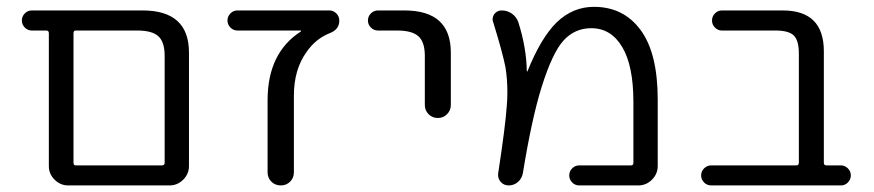

<svg xmlns="http://www.w3.org/2000/svg" viewBox="-20 -573 2596 570"><path d="M468.8 -407.2Q468.8 -448.2 450.2 -465.3Q431.6 -482.4 387.7 -482.4H205.1Q198.2 -482.4 198.2 -474.6V-89.8Q198.2 -82 205.1 -82H460.9Q468.8 -82 468.8 -89.8ZM198.2 -22.5H182.6Q159.2 -22.5 142.1 -39.6Q125 -56.6 125 -80.1V-474.6Q125 -482.4 117.2 -482.4H74.2Q62.5 -482.4 53.7 -491.2Q44.9 -500 44.9 -512.2Q44.9 -524.4 53.7 -533.2Q62.5 -542 74.2 -542H403.3Q541 -542 541 -417V-80.1Q541 -56.6 523.9 -39.6Q506.8 -22.5 483.4 -22.5Z M873 -479.5Q874 -480.5 874 -481.4Q874 -482.4 873 -482.4H684.6Q672.9 -482.4 664.1 -491.2Q655.3 -500 655.3 -512.2Q655.3 -524.4 664.1 -533.2Q672.9 -542 684.6 -542H958Q969.7 -542 978.5 -533.2Q987.3 -524.4 987.3 -511.7Q987.3 -485.4 959 -474.6Q917 -458 889.6 -418Q852.5 -366.2 852.5 -289.1V-61.5Q852.5 -44.9 841.3 -33.7Q830.1 -22.5 813.5 -22.5Q796.9 -22.5 785.6 -33.7Q774.4 -44.9 774.4 -61.5V-275.4Q774.4 -416 873 -479.5Z M1102.5 -482.4Q1089.8 -482.4 1081.1 -491.2Q1072.3 -500 1072.3 -512.2Q1072.3 -524.4 1081.1 -533.2Q1089.8 -542 1102.5 -542H1180.7Q1318.4 -542 1318.4 -417V-261.7Q1318.4 -245.1 1307.1 -233.9Q1295.9 -222.7 1279.8 -222.7Q1263.7 -222.7 1252.4 -233.9Q1241.2 -245.1 1241.2 -261.7V-407.2Q1241.2 -448.2 1222.2 -465.3Q1203.1 -482.4 1159.2 -482.4Z M1699.2 -22.5Q1687.5 -22.5 1678.7 -31.2Q1669.9 -40 1669.9 -52.2Q1669.9 -64.5 1678.7 -73.2Q1687.5 -82 1699.2 -82H1853.5Q1860.4 -82 1860.4 -89.8V-270.5Q1860.4 -377.9 1827.1 -433.6Q1793.9 -489.3 1735.4 -489.3Q1686.5 -489.3 1653.3 -453.1Q1620.1 -417 1587.9 -314.5Q1558.6 -220.7 1532.2 -58.6Q1529.3 -43 1517.6 -32.7Q1505.9 -22.5 1490.2 -22.5Q1475.6 -22.5 1466.3 -33.2Q1457 -43.9 1459 -58.6Q1480.5 -199.2 1484.4 -257.8Q1486.3 -278.3 1486.3 -297.9Q1486.3 -338.9 1480.5 -374Q1471.7 -418 1444.3 -506.8Q1442.4 -511.7 1442.4 -515.6Q1442.4 -523.4 1447.3 -531.2Q1456.1 -542 1468.8 -542Q1486.3 -542 1499.5 -532.7Q1512.7 -523.4 1518.6 -507.8Q1543 -430.7 1543.9 -362.3Q1543.9 -361.3 1544.9 -360.8Q1545.9 -360.4 1545.9 -361.3Q1585.9 -460.9 1632.8 -506.8Q1680.7 -552.7 1743.2 -552.7Q1831.1 -552.7 1881.8 -483.9Q1932.6 -415 1932.6 -277.3V-80.1Q1932.6 -56.6 1915.5 -39.6Q1898.4 -22.5 1875 -22.5Z M2351.6 -414.1Q2351.6 -453.1 2336.4 -467.8Q2321.3 -482.4 2282.2 -482.4H2123Q2111.3 -482.4 2102.5 -491.2Q2093.8 -500 2093.8 -512.2Q2093.8 -524.4 2102.5 -533.2Q2111.3 -542 2123 -542H2303.7Q2425.8 -542 2425.8 -420.9V-89.8Q2425.8 -82 2433.6 -82H2476.6Q2488.3 -82 2497.1 -73.2Q2505.9 -64.5 2505.9 -52.2Q2505.9 -40 2497.1 -31.2Q2488.3 -22.5 2476.6 -22.5H2091.8Q2079.1 -22.5 2070.3 -31.2Q2061.5 -40 2061.5 -52.2Q2061.5 -64.5 2070.3 -73.2Q2079.1 -82 2091.8 -82H2343.8Q2351.6 -82 2351.6 -89.8Z"/></svg>

Font: Gen Jyuu Gothic P Normal
Style: Regular
Weight: 300
Designer: [Source Han Sans]
Ryoko NISHIZUKA  (kana & ideographs); Paul D. Hunt (Latin, Greek & Cyrillic); Wenlong ZHANG  (bopomofo
Version: Version 1.002.20150607